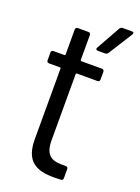

<svg xmlns="http://www.w3.org/2000/svg" viewBox="-136 -760 597 821"><g transform="rotate(20 163.0 -349.5)"><path d="M318 -700H275C270 -700 266 -697 263 -693L202 -584C198 -577 201 -572 209 -572H243C248 -572 252 -575 255 -579L324 -688C328 -695 326 -700 318 -700ZM144 -634H95C89 -634 85 -630 85 -624V-510C85 -508 83 -506 81 -506H31C25 -506 21 -502 21 -496V-460C21 -454 25 -450 31 -450H81C83 -450 85 -448 85 -446V-124C85 -22 139 1 218 1C228 1 238 0 249 0C256 0 259 -4 259 -10V-52C259 -58 255 -62 249 -62H231C180 -62 154 -81 154 -146V-446C154 -448 156 -450 158 -450H252C258 -450 262 -454 262 -460V-496C262 -502 258 -506 252 -506H158C156 -506 154 -508 154 -510V-624C154 -630 150 -634 144 -634Z"/></g></svg>

Font: Barlow Semi Condensed
Style: Regular
Weight: 400
Width: 4
Designer: Jeremy Tribby
Foundry: Tribby Type
Version: Version 1.422;hotconv 1.0.109;makeotfexe 2.5.65596